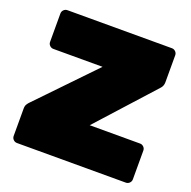

<svg xmlns="http://www.w3.org/2000/svg" viewBox="-124 -823 942 946"><g transform="rotate(20 346.5 -350.0)"><path d="M62 0Q51 0 43 -8Q35 -16 35 -27V-171Q35 -185 40.5 -193.5Q46 -202 50 -206L330 -497H72Q61 -497 53 -505Q45 -513 45 -524V-673Q45 -684 53 -692Q61 -700 72 -700H620Q631 -700 639 -692Q647 -684 647 -673V-531Q647 -521 643.5 -512.5Q640 -504 634 -498L369 -205H633Q644 -205 652 -197Q660 -189 660 -178V-27Q660 -16 652 -8Q644 0 633 0Z"/></g></svg>

Font: Rubik Black
Style: Regular
Weight: 900
Designer: Hubert and Fischer
Foundry: Hubert and Fischer
Version: Version 2.300;gftools[0.9.30]